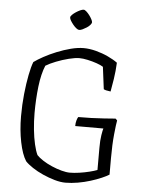

<svg xmlns="http://www.w3.org/2000/svg" viewBox="-61 -971 767 1019"><g transform="rotate(5 323.0 -461.5)"><path d="M326 0Q300 0 268.5 -9Q237 -18 205.5 -32Q174 -46 148.5 -63Q123 -80 109 -95Q87 -129 74 -193.5Q61 -258 61 -331Q61 -393 67 -450Q73 -507 82 -552.5Q91 -598 101 -623Q120 -637 151 -654Q182 -671 219 -686Q256 -701 293 -710.5Q330 -720 361 -720Q392 -720 426.5 -711Q461 -702 492 -687.5Q523 -673 543 -658Q541 -613 534.5 -571Q528 -529 523 -503Q507 -505 499 -507Q491 -509 486 -512L471 -630Q459 -638 436 -646Q413 -654 387.5 -659.5Q362 -665 343 -665Q321 -665 287 -656.5Q253 -648 220 -635Q187 -622 166 -609Q157 -588 150 -559Q143 -530 139 -496Q135 -462 133 -426Q131 -390 131 -355Q131 -310 135.5 -266.5Q140 -223 148 -188.5Q156 -154 166 -133Q178 -120 199.5 -106Q221 -92 247.5 -80.5Q274 -69 300 -62Q326 -55 345 -55Q367 -55 395 -59Q423 -63 449 -69.5Q475 -76 490 -82V-200Q490 -241 494.5 -268Q499 -295 502 -304H352Q352 -321 356 -334.5Q360 -348 364 -353Q398 -353 433 -354Q468 -355 501.5 -357.5Q535 -360 562 -362L571 -353Q567 -333 561.5 -278Q556 -223 556 -152V-63Q542 -54 516.5 -43Q491 -32 459 -22Q427 -12 392.5 -6Q358 0 326 0ZM328 -814Q322 -814 313 -821Q304 -828 295.5 -838.5Q287 -849 281 -859Q275 -869 275 -876Q275 -882 283 -890Q291 -898 302.5 -905.5Q314 -913 325 -918Q336 -923 343 -923Q349 -923 357.5 -915.5Q366 -908 374 -897.5Q382 -887 387.5 -876.5Q393 -866 393 -860Q393 -855 386 -846.5Q379 -838 368 -831Q357 -824 346.5 -819Q336 -814 328 -814Z"/></g></svg>

Font: Texturina Medium 12pt Thin
Style: Regular
Weight: 250
Version: Version 1.002